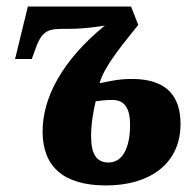

<svg xmlns="http://www.w3.org/2000/svg" viewBox="-20 -556 595 586"><path d="M304 10C433 10 531 -53 531 -178C531 -259 492 -315 383 -315C340 -315 315 -308 284 -302C298 -357 370 -439 402 -480L380 -536H65L26 -376H77L89 -409C111 -469 131 -468 191 -468C246 -468 300 -478 300 -478C170 -372 110 -258 110 -155C110 -48 173 10 304 10ZM311 -60C276 -60 258 -84 258 -140C258 -180 265 -217 272 -247C281 -248 301 -251 323 -251C359 -251 377 -227 377 -175C377 -108 356 -60 311 -60Z"/></svg>

Font: Noto Serif Condensed Extra
Style: Italic
Weight: 800
Width: 3
Italic angle: -12°
Designer: Monotype Design Team
Foundry: Monotype Imaging Inc.
Version: Version 1.901